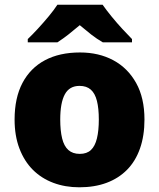

<svg xmlns="http://www.w3.org/2000/svg" viewBox="-20 -786 677 816"><path d="M594 -278Q594 -209 575 -155Q556 -101 520 -64.5Q484 -28 433 -9Q382 10 317 10Q257 10 206.5 -9Q156 -28 119.5 -64.5Q83 -101 62.5 -155Q42 -209 42 -278Q42 -370 75.5 -433.5Q109 -497 171 -530Q233 -563 320 -563Q400 -563 461.5 -530Q523 -497 558.5 -433.5Q594 -370 594 -278ZM236 -278Q236 -231 244 -198Q252 -165 270.5 -148.5Q289 -132 319 -132Q349 -132 366.5 -148.5Q384 -165 392 -198Q400 -231 400 -278Q400 -325 392 -357Q384 -389 366 -405Q348 -421 318 -421Q275 -421 255.5 -385Q236 -349 236 -278ZM416 -766Q432 -743 454.5 -715.5Q477 -688 500.5 -662.5Q524 -637 541 -620V-606H417Q391 -621 368 -639Q345 -657 319 -679Q293 -657 271.5 -640Q250 -623 224 -606H98V-620Q117 -638 140.5 -663.5Q164 -689 186.5 -716Q209 -743 224 -766Z"/></svg>

Font: Noto Sans Devanagari Black
Style: Regular
Weight: 900
Version: Version 2.003